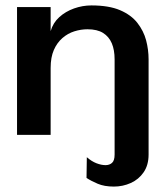

<svg xmlns="http://www.w3.org/2000/svg" viewBox="-20 -498 600 709"><path d="M528.7 0V72.8Q528.7 111.6 510.5 138.1Q492.2 164.7 462.9 177.8Q433.5 191 400.6 191Q365.3 191 340.7 180.5Q316 170 299.5 159L300.6 82.5Q318.1 97.8 336.1 104.8Q354.1 111.8 369.7 111.8Q384.1 111.8 393.6 103.5Q403.2 95.1 403.2 72.8V0ZM317.6 -478Q381.9 -478 423.1 -460.5Q464.2 -443 487.3 -413.5Q510.3 -383.9 519.5 -349.4Q528.7 -314.8 528.7 -278.7V0H403.2V-278.7Q403.2 -313.7 392.8 -338.2Q382.3 -362.7 360.7 -376.3Q339 -389.9 303.1 -389.9Q278.7 -389.9 254.5 -382.3Q230.3 -374.7 210.5 -357.5Q190.6 -340.3 178.8 -313.3Q167 -286.3 167 -247.2V0H42.9V-472H167V-383.1Q175.9 -413.9 198.9 -434.7Q221.8 -455.5 253.3 -466.8Q284.9 -478 317.6 -478Z"/></svg>

Font: Panamera Thin
Style: Regular
Weight: 100
Designer: Bastien Sozeau
Foundry: NBR — Bastien Sozeau
Version: Version 3.003;gftools[0.9.33]